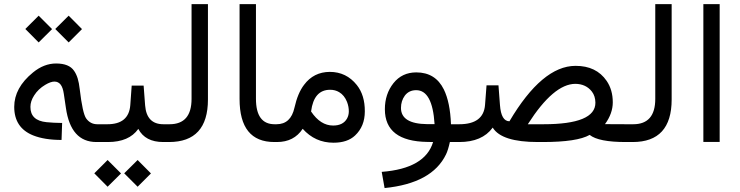

<svg xmlns="http://www.w3.org/2000/svg" viewBox="-20 -702 3658 949"><path d="M466.3 -87.9Q475.1 -87.9 475.1 -53.7V-42Q475.1 -20.5 472.7 -10.7Q470.2 0 466.3 0H456.5Q329.6 0 305.7 -168.9L295.4 -238.3Q291 -269 279.8 -283.7Q268.1 -298.8 249 -298.8Q230.5 -298.8 203.6 -282.7Q168.9 -262.2 148.9 -230.5Q130.4 -202.1 130.4 -173.8Q129.9 -106 210 -98.1Q243.2 -94.7 287.1 -94.2L284.2 -10.3Q200.2 -10.3 144 -32.7Q50.3 -70.3 50.3 -173.8Q50.3 -268.1 143.1 -343.8Q197.3 -388.2 257.3 -388.2Q321.3 -388.2 345.7 -352.5Q356.4 -337.9 363.8 -314.9Q370.6 -292.5 374 -261.7Q388.2 -140.6 406.2 -116.2Q426.8 -87.9 460.9 -87.9ZM253.1 -558.7 319.4 -624.5 385.3 -558.2 319.4 -492.3ZM105.2 -558.7 171.1 -624.5 237.4 -558.2 171.1 -492.3Z M593.9 154.7 660.3 88.9 726.1 155.2 660.3 221ZM446.1 154.7 511.9 88.9 578.2 155.2 511.9 221ZM663.6 -64.9Q617.7 0 513.7 0H458Q431.2 0 431.2 -42V-51.3Q431.2 -87.9 458 -87.9H511.2Q616.7 -87.9 624 -182.6L630.9 -278.8H689.9L697.3 -181.2Q704.6 -87.9 787.6 -87.9H791.5Q800.3 -87.9 800.3 -46.9V-42Q800.3 0 791.5 0H786.6Q697.8 0 663.6 -64.9Z M784.7 0Q757.3 0 757.3 -42V-51.3Q757.3 -87.9 784.7 -87.9H817.9Q926.8 -87.9 926.8 -213.4V-681.6H1007.8V-210.4Q1007.8 0 815.4 0Z M1355 -42Q1355.5 0 1346.2 0H1335.9Q1164.1 0 1164.1 -212.9V-681.6H1245.1V-213.9Q1245.1 -87.9 1337.4 -87.9H1346.2Q1355 -87.9 1355 -51.3Z M1626.5 -81.5Q1675.8 -81.5 1695.3 -116.2Q1703.6 -131.3 1704.1 -149.9Q1704.6 -173.8 1695.3 -198.2Q1682.1 -231.4 1656.2 -246.6Q1636.7 -258.3 1611.8 -258.3Q1531.2 -258.3 1517.6 -151.4H1517.1L1517.6 -150.9Q1564 -81.5 1626.5 -81.5ZM1349.1 0H1338.9Q1312 0 1312 -42V-51.3Q1312 -87.9 1338.9 -87.9H1346.7Q1417.5 -87.9 1435.5 -169.9Q1451.7 -242.2 1482.9 -282.7Q1530.3 -346.2 1609.9 -346.7Q1691.9 -346.7 1743.7 -281.7Q1783.7 -231.4 1783.2 -151.4Q1783.2 -77.6 1734.9 -32.2Q1697.3 3.4 1628.4 3.4Q1537.6 3.4 1476.1 -65.4Q1433.1 0 1349.1 0Z M2203.6 0Q2194.8 40 2184.6 61Q2115.7 204.1 1880.9 227.5L1866.7 147.5Q2081.5 130.9 2120.6 0L2092.3 -0.5Q1882.3 -3.4 1882.3 -162.1Q1882.3 -237.3 1924.8 -291Q1967.3 -344.2 2037.6 -344.2Q2132.3 -344.2 2173.8 -259.8Q2205.1 -195.8 2209 -87.9Q2209 -87.9 2249 -87.9Q2257.8 -87.9 2257.8 -46.9V-42Q2257.8 0 2249 0ZM2127.9 -89.4Q2117.2 -256.3 2037.1 -256.3Q2001.5 -256.3 1981 -229.5Q1961.9 -203.1 1961.9 -168.5Q1961.9 -89.8 2091.8 -88.4H2127H2127.9Z M2377.4 -183.6Q2377.4 -183.6 2384.8 -280.3H2443.8L2451.2 -182.6Q2457 -103 2498 -102.5Q2659.7 -376 2824.2 -376.5Q2927.2 -377 2978.5 -302.2Q3008.8 -257.8 3008.8 -196.3Q3008.8 -141.1 2970.2 -88.4L3074.7 -87.9H3083.5Q3092.3 -87.9 3092.3 -51.3V-42Q3092.3 0 3083.5 0Q3083.5 0 3071.8 0Q2938.5 0 2894.5 -35.2Q2833 0 2663.1 0H2638.2Q2460 0 2416 -70.3L2415 -71.8L2414.6 -70.3Q2362.8 0 2250 0H2241.7Q2214.4 0 2214.4 -42V-51.3Q2214.4 -87.9 2241.7 -87.9H2250Q2370.1 -87.9 2377.4 -183.6ZM2590.8 -87.9H2666Q2923.8 -87.9 2922.9 -194.8Q2922.4 -227.1 2905.8 -249Q2876.5 -287.1 2823.7 -287.6Q2716.3 -287.1 2589.8 -89.4L2588.9 -87.9Z M3076.7 0Q3049.3 0 3049.3 -42V-51.3Q3049.3 -87.9 3076.7 -87.9H3109.9Q3218.8 -87.9 3218.8 -213.4V-681.6H3299.8V-210.4Q3299.8 0 3107.4 0Z M3456.5 -681.6H3537.1V-0.5H3456.5Z"/></svg>

Font: Nahid FD
Style: FD
Weight: 400
Foundry: DejaVu fonts team - Redesigned by Saber Rastikerdar
Version: Version 0.3.0